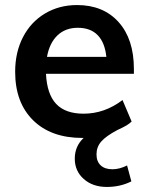

<svg xmlns="http://www.w3.org/2000/svg" viewBox="-20 -538 588 760"><path d="M510 -246H162Q166 -165 202.5 -126.5Q239 -88 311 -88Q394 -88 465 -142L501 -57Q493 -49 481.5 -42Q470 -35 444 -23Q399 1 380.5 22.5Q362 44 362 73Q362 101 378.5 116.5Q395 132 425 132Q453 132 483 117L500 180Q456 202 403 202Q347 202 311.5 170.5Q276 139 276 90Q276 41 311 8H306Q182 8 111 -62Q40 -132 40 -254Q40 -331 71 -391Q102 -451 158 -484.5Q214 -518 285 -518Q389 -518 449.5 -450.5Q510 -383 510 -265ZM166 -313H401Q395 -370 366.5 -399Q338 -428 288 -428Q239 -428 207.5 -398Q176 -368 166 -313Z"/></svg>

Font: Muli-Bold
Style: Bold
Weight: 700
Version: Version 2.000